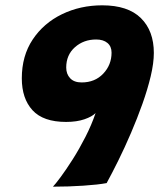

<svg xmlns="http://www.w3.org/2000/svg" viewBox="-20 -702 598 722"><path d="M381 -13.5Q349.5 -7.5 294 -3.8Q238.5 0 179 0Q187.5 -8.5 207.8 -35.8Q228 -63 253 -102.2Q278 -141.5 301.2 -187Q324.5 -232.5 339.5 -277Q326.5 -263.5 297.5 -253.5Q268.5 -243.5 228.5 -243.5Q142.5 -243.5 102.2 -287.5Q62 -331.5 62 -407.5Q62 -492 103 -553.5Q144 -615 213 -648.5Q282 -682 364.5 -682Q461 -682 509.8 -634Q558.5 -586 558.5 -503Q558.5 -465 546.8 -415.5Q535 -366 515.5 -311.2Q496 -256.5 472.5 -201.8Q449 -147 425 -98.5Q401 -50 381 -13.5ZM341.5 -553.5Q294.5 -553.5 261.8 -524.5Q229 -495.5 229 -448Q229 -423.5 243.8 -407.8Q258.5 -392 287 -392Q337 -392 368.2 -425Q399.5 -458 399.5 -504Q399.5 -527.5 384 -540.5Q368.5 -553.5 341.5 -553.5Z"/></svg>

Font: Grandstander ExtraBold
Style: Italic
Weight: 800
Italic angle: -15°
Designer: Tyler Finck
Foundry: Etcetera Type Co
Version: Version 1.200; ttfautohint (v1.8.3)